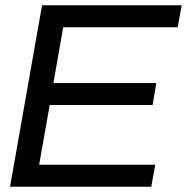

<svg xmlns="http://www.w3.org/2000/svg" viewBox="-20 -706 707 726"><path d="M18 0 139 -686H667L652 -603H219L182 -392H571L557 -309H168L128 -83H567L552 0Z"/></svg>

Font: Archivo VF Beta
Style: Italic
Weight: 400
Italic angle: -10°
Designer: Hector Gatti
Foundry: Omnibus-Type
Version: Version 1.002